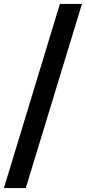

<svg xmlns="http://www.w3.org/2000/svg" viewBox="-27 -728 440 984"><path d="M-7 236 280 -708H393L105 236Z"/></svg>

Font: Martel Sans DemiBold
Style: Regular
Weight: 600
Designer: Dan Reynolds and Mathieu Réguer
Foundry: Dan Reynolds and Mathieu Réguer
Version: Version 1.001;PS 001.001;hotconv 1.0.70;makeotf.lib2.5.58329